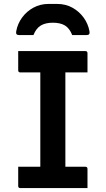

<svg xmlns="http://www.w3.org/2000/svg" viewBox="-20 -961 540 981"><path d="M427 0H84Q73 0 73 -11V-109H186V-591H84Q73 -591 73 -602V-700H416Q427 -700 427 -689V-591H314V-109H416Q427 -109 427 -98ZM151 -782H76Q59 -782 63 -802Q70 -840 93 -871.5Q116 -903 151 -922Q186 -941 229 -941H271Q315 -941 349.5 -922Q384 -903 407 -871.5Q430 -840 437 -802Q441 -782 424 -782H349Q335 -817 311.5 -831Q288 -845 250 -845Q213 -845 189 -831Q165 -817 151 -782Z"/></svg>

Font: Recursive Sn Lnr St SmB
Style: Regular
Weight: 600
Version: Version 1.079;hotconv 1.0.112;makeotfexe 2.5.65598; ttfautoh